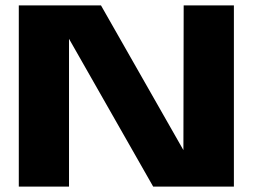

<svg xmlns="http://www.w3.org/2000/svg" viewBox="-20 -695 966 715"><path d="M50 0V-675H356L663 -136L664 -675H851V0H550.5L237 -550.5V0Z"/></svg>

Font: Anybody ExtraExpanded Regular
Style: Bold
Weight: 700
Width: 8
Designer: Tyler Finck
Foundry: Etcetera Type Company
Version: Version 1.010; ttfautohint (v1.8.3) -l 8 -r 50 -G 200 -x 14 